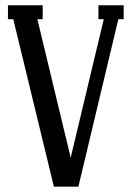

<svg xmlns="http://www.w3.org/2000/svg" viewBox="-20 -700 489 720"><path d="M349.1 -627.9V-680.2H443.8V-627.9H423.8L273.9 0H182.1L29.8 -627.9H9.8V-680.2H140.1V-627.9H120.1L245.1 -108.9L369.1 -627.9Z"/></svg>

Font: Margherita Semibold
Style: Regular
Weight: 600
Designer: James Puckett
Foundry: Dunwich Type Founders
Version: Version 1.008;hotconv 1.0.109;makeotfexe 2.5.65596